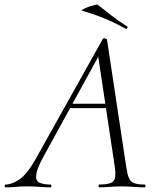

<svg xmlns="http://www.w3.org/2000/svg" viewBox="-58 -802 677 822"><path d="M-34 0Q-38 0 -38 -6Q-38 -12 -34 -12Q-8 -12 24.5 -33.5Q57 -55 94 -120L382 -635Q384 -639 391.5 -637.5Q399 -636 400 -633L483 -84Q487 -57 493.5 -41Q500 -25 515 -18.5Q530 -12 561 -12Q565 -12 565 -6Q565 0 561 0Q538 0 514 -2Q490 -4 462 -4Q434 -4 412.5 -2Q391 0 367 0Q364 0 364 -6Q364 -12 367 -12Q416 -12 428 -27Q440 -42 434 -84L361 -570L378 -587L129 -133Q100 -80 97 -54Q94 -28 111 -20Q128 -12 158 -12Q162 -12 162 -6Q162 0 157 0Q138 0 111 -2Q84 -4 58 -4Q29 -4 10.5 -2Q-8 0 -34 0ZM226 -339 241 -358H428L430 -339ZM480 -679Q453 -694 424.5 -707.5Q396 -721 364 -733Q332 -745 294 -756Q289 -757 294 -760Q299 -763 308.5 -767.5Q318 -772 329 -775.5Q340 -779 349 -781Q358 -783 360 -782Q390 -759 419.5 -735.5Q449 -712 486 -689Q490 -688 487 -682.5Q484 -677 480 -679Z"/></svg>

Font: Cormorant Light Light
Style: Italic
Weight: 300
Italic angle: -10°
Version: Version 4.000